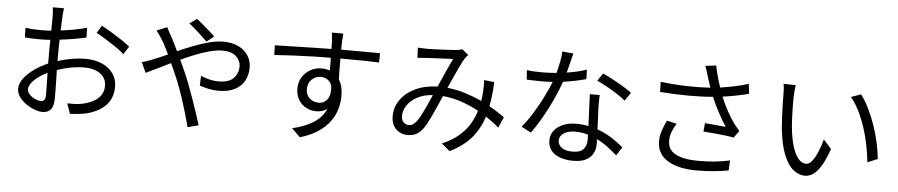

<svg xmlns="http://www.w3.org/2000/svg" viewBox="-46 -1132 7092 1517"><g transform="rotate(5 3500.0 -373.5)"><path d="M411 -799Q409 -786 407 -766.5Q405 -747 404 -730Q403 -712 402 -684Q401 -656 400 -622Q455 -629 509 -639Q563 -649 606 -662L608 -584Q564 -574 508.5 -564.5Q453 -555 398 -549Q397 -514 396.5 -479Q396 -444 396 -414Q396 -406 396 -397Q396 -388 396 -379Q513 -416 616 -416Q689 -416 745.5 -391.5Q802 -367 834.5 -322Q867 -277 867 -217Q867 -126 812 -68.5Q757 -11 654 14Q620 21 588 23.5Q556 26 530 28L502 -53Q530 -52 560.5 -53Q591 -54 619 -60Q663 -69 701.5 -88Q740 -107 763.5 -138.5Q787 -170 787 -216Q787 -259 764 -288Q741 -317 702 -332Q663 -347 615 -347Q559 -347 505 -337Q451 -327 397 -308Q399 -244 400 -183.5Q401 -123 401 -91Q401 -21 377.5 5.5Q354 32 313 32Q284 32 248 18.5Q212 5 179.5 -18Q147 -41 126 -71Q105 -101 105 -134Q105 -176 136 -217Q167 -258 217 -293.5Q267 -329 324 -353Q324 -367 324 -382Q324 -397 324 -410Q324 -440 324 -474Q324 -508 325 -541Q283 -538 251 -538Q208 -538 178.5 -539Q149 -540 123 -543L121 -619Q162 -614 191.5 -612.5Q221 -611 249 -611Q284 -611 326 -614Q326 -653 326.5 -684Q327 -715 327 -728Q327 -743 325.5 -764.5Q324 -786 322 -799ZM721 -688Q757 -669 801 -642.5Q845 -616 885.5 -589Q926 -562 950 -542L909 -478Q885 -502 844 -530Q803 -558 760 -584.5Q717 -611 685 -628ZM183 -138Q183 -115 202 -95.5Q221 -76 247 -64.5Q273 -53 292 -53Q329 -53 329 -102Q329 -129 328 -176.5Q327 -224 326 -279Q265 -251 224 -211.5Q183 -172 183 -138Z M1555 -635Q1536 -654 1509.5 -678.5Q1483 -703 1456.5 -726.5Q1430 -750 1408 -766L1465 -807Q1482 -795 1509 -772Q1536 -749 1564.5 -724.5Q1593 -700 1612 -680ZM1237 -721Q1242 -709 1253 -688.5Q1264 -668 1272 -654Q1286 -629 1300.5 -600Q1315 -571 1330 -539Q1391 -566 1454 -590.5Q1517 -615 1577.5 -630.5Q1638 -646 1690 -646Q1759 -646 1809 -621.5Q1859 -597 1886 -555Q1913 -513 1913 -458Q1913 -401 1888 -355Q1863 -309 1812 -282.5Q1761 -256 1683 -256Q1641 -256 1601.5 -265Q1562 -274 1533 -284L1536 -362Q1565 -349 1601.5 -339.5Q1638 -330 1678 -330Q1760 -330 1796.5 -369Q1833 -408 1833 -462Q1833 -506 1797.5 -540.5Q1762 -575 1688 -575Q1644 -575 1590 -561Q1536 -547 1477.5 -524Q1419 -501 1361 -474Q1371 -453 1380.5 -432Q1390 -411 1399 -391Q1420 -345 1441.5 -289Q1463 -233 1483 -175.5Q1503 -118 1520.5 -65Q1538 -12 1551 29L1465 52Q1450 -7 1429 -77.5Q1408 -148 1383 -220.5Q1358 -293 1329 -358Q1319 -380 1310 -401Q1301 -422 1291 -441Q1233 -413 1183 -388Q1133 -363 1098 -347L1060 -429Q1082 -434 1105.5 -442.5Q1129 -451 1142 -456Q1168 -466 1198 -479Q1228 -492 1261 -507Q1245 -540 1231 -568Q1217 -596 1204 -617Q1194 -632 1180.5 -652.5Q1167 -673 1155 -688Z M2627 -792Q2626 -787 2625 -774Q2624 -761 2623.5 -748.5Q2623 -736 2622 -729Q2622 -718 2621.5 -701Q2621 -684 2621 -664Q2625 -664 2628.5 -664Q2632 -664 2636 -664Q2697 -664 2755 -664Q2813 -664 2859 -663.5Q2905 -663 2929 -663L2928 -589Q2886 -591 2815.5 -592.5Q2745 -594 2635 -594Q2631 -594 2628 -594Q2625 -594 2621 -594Q2621 -551 2621.5 -507.5Q2622 -464 2623 -429Q2655 -377 2655 -301Q2655 -250 2641 -198.5Q2627 -147 2593 -99Q2559 -51 2501 -11.5Q2443 28 2356 54L2289 -12Q2389 -35 2456.5 -78Q2524 -121 2554 -189Q2518 -162 2467 -162Q2425 -162 2387.5 -181Q2350 -200 2326.5 -237.5Q2303 -275 2303 -329Q2303 -379 2327 -418Q2351 -457 2391.5 -480Q2432 -503 2479 -503Q2515 -503 2546 -492Q2546 -515 2546 -541Q2546 -567 2545 -593Q2469 -593 2389.5 -590.5Q2310 -588 2235.5 -584.5Q2161 -581 2098 -576L2096 -653Q2152 -654 2228 -656Q2304 -658 2387 -660Q2470 -662 2544 -663Q2544 -684 2543.5 -701.5Q2543 -719 2542 -729Q2541 -749 2539 -767.5Q2537 -786 2536 -792ZM2378 -330Q2378 -284 2408 -257.5Q2438 -231 2480 -231Q2524 -231 2549.5 -266.5Q2575 -302 2568 -373Q2556 -406 2532 -421Q2508 -436 2479 -436Q2440 -436 2409 -407.5Q2378 -379 2378 -330Z M3223 -733Q3243 -732 3263 -731Q3283 -730 3298 -730Q3318 -730 3349.5 -731Q3381 -732 3415 -734Q3449 -736 3478.5 -737.5Q3508 -739 3524 -740Q3553 -743 3574 -751L3624 -710Q3617 -702 3610.5 -694Q3604 -686 3598 -677Q3584 -655 3565.5 -616Q3547 -577 3526 -530.5Q3505 -484 3484 -437Q3560 -429 3629 -407Q3698 -385 3759 -357Q3762 -376 3764 -394.5Q3766 -413 3767 -431Q3768 -454 3768.5 -478Q3769 -502 3767 -523L3848 -514Q3844 -408 3827 -321Q3863 -301 3893.5 -281Q3924 -261 3948 -244L3911 -158Q3889 -178 3862.5 -198Q3836 -218 3807 -237Q3776 -140 3714.5 -67Q3653 6 3544 60L3478 5Q3557 -29 3609.5 -74Q3662 -119 3693 -171Q3724 -223 3740 -277Q3677 -312 3604.5 -337Q3532 -362 3454 -369Q3435 -325 3413 -275Q3391 -225 3369 -180Q3347 -135 3328 -107Q3301 -69 3271 -53.5Q3241 -38 3202 -38Q3147 -38 3109.5 -75Q3072 -112 3072 -175Q3072 -249 3114 -308Q3156 -367 3231.5 -402.5Q3307 -438 3405 -440Q3431 -499 3458.5 -560.5Q3486 -622 3509 -668Q3494 -667 3466.5 -666Q3439 -665 3407 -663.5Q3375 -662 3346.5 -660.5Q3318 -659 3301 -658Q3285 -657 3265 -655.5Q3245 -654 3227 -652ZM3145 -185Q3145 -152 3163 -134.5Q3181 -117 3205 -117Q3222 -117 3235.5 -125Q3249 -133 3265 -152Q3283 -176 3301.5 -212Q3320 -248 3338.5 -289.5Q3357 -331 3374 -370Q3301 -365 3250 -337Q3199 -309 3172 -268.5Q3145 -228 3145 -185Z M4451 -794Q4444 -767 4434 -725Q4424 -683 4412 -639Q4451 -645 4491 -654Q4531 -663 4569 -676L4571 -601Q4531 -590 4485 -580.5Q4439 -571 4389 -564Q4365 -494 4329 -416.5Q4293 -339 4252 -267.5Q4211 -196 4171 -142L4094 -182Q4136 -231 4176 -296Q4216 -361 4250.5 -429.5Q4285 -498 4308 -556Q4263 -553 4219 -553Q4191 -553 4161 -554Q4131 -555 4102 -556L4097 -631Q4125 -627 4156.5 -625.5Q4188 -624 4219 -624Q4246 -624 4274.5 -625.5Q4303 -627 4332 -629Q4343 -671 4352.5 -716.5Q4362 -762 4363 -802ZM4396 -100Q4396 -65 4425 -43Q4454 -21 4512 -21Q4574 -21 4598.5 -50Q4623 -79 4623 -120Q4623 -130 4623 -141Q4623 -152 4622 -165Q4574 -180 4519 -180Q4464 -180 4430 -157.5Q4396 -135 4396 -100ZM4687 -485Q4686 -454 4685.5 -429Q4685 -404 4686 -377Q4687 -349 4689.5 -304.5Q4692 -260 4693 -213Q4758 -190 4810 -156Q4862 -122 4901 -89L4858 -21Q4826 -50 4785.5 -81Q4745 -112 4696 -136Q4697 -124 4697 -113.5Q4697 -103 4697 -94Q4697 -54 4679 -21Q4661 12 4622.5 31.5Q4584 51 4522 51Q4467 51 4421.5 35.5Q4376 20 4349 -12Q4322 -44 4322 -93Q4322 -139 4348.5 -172.5Q4375 -206 4420.5 -224.5Q4466 -243 4522 -243Q4548 -243 4572.5 -240.5Q4597 -238 4620 -233Q4617 -295 4614 -363.5Q4611 -432 4609 -485ZM4887 -458Q4860 -481 4819 -507.5Q4778 -534 4735 -557.5Q4692 -581 4658 -596L4699 -657Q4735 -641 4780.5 -616.5Q4826 -592 4867.5 -567Q4909 -542 4932 -524Z M5524 -709Q5519 -725 5512.5 -746.5Q5506 -768 5499 -787L5584 -798Q5590 -763 5602.5 -717Q5615 -671 5630 -627Q5684 -635 5743 -647Q5802 -659 5853 -676L5862 -598Q5816 -585 5760.5 -574.5Q5705 -564 5655 -557Q5678 -499 5708.5 -444.5Q5739 -390 5767 -351Q5778 -337 5789 -324Q5800 -311 5811 -298L5770 -242Q5746 -248 5702.5 -253Q5659 -258 5612 -262.5Q5565 -267 5529 -269L5535 -336Q5563 -334 5594.5 -331Q5626 -328 5654.5 -325.5Q5683 -323 5701 -321Q5672 -364 5639 -425.5Q5606 -487 5580 -549Q5491 -541 5384.5 -541.5Q5278 -542 5160 -551L5158 -631Q5268 -618 5369.5 -615.5Q5471 -613 5553 -619Q5544 -647 5536.5 -669.5Q5529 -692 5524 -709ZM5312 -312Q5290 -276 5277.5 -242.5Q5265 -209 5265 -173Q5265 -102 5327 -69Q5389 -36 5500 -35Q5577 -34 5641.5 -41Q5706 -48 5758 -60L5754 20Q5708 28 5643.5 35Q5579 42 5496 42Q5354 41 5270 -10.5Q5186 -62 5186 -164Q5186 -205 5199.5 -245.5Q5213 -286 5234 -330Z M6223 -698Q6220 -680 6217.5 -650.5Q6215 -621 6215 -601Q6214 -554 6215.5 -490Q6217 -426 6222 -364Q6230 -281 6248.5 -218Q6267 -155 6295 -120.5Q6323 -86 6358 -86Q6384 -86 6407 -116Q6430 -146 6449.5 -193Q6469 -240 6482 -290L6545 -219Q6515 -134 6484.5 -84Q6454 -34 6422.5 -12.5Q6391 9 6357 9Q6310 9 6266 -25.5Q6222 -60 6190 -137.5Q6158 -215 6144 -344Q6140 -388 6137.5 -439Q6135 -490 6134 -536Q6133 -582 6133 -611Q6133 -628 6132 -655Q6131 -682 6126 -700ZM6744 -670Q6777 -627 6806.5 -568Q6836 -509 6859.5 -441.5Q6883 -374 6898.5 -305Q6914 -236 6920 -173L6840 -140Q6831 -231 6808.5 -324.5Q6786 -418 6750 -501.5Q6714 -585 6666 -643Z"/></g></svg>

Font: Chiron Sans HK TT
Style: Regular
Weight: 400
Designer: Ryoko NISHIZUKA 西塚涼子 (kana, bopomofo & ideographs); Paul D. Hunt (Latin, Greek & Cyrillic); Sandoll Communications 산돌커뮤니
Foundry: Adobe
Version: Version 2.022;hotconv 1.0.109;makeotfexe 2.5.65596